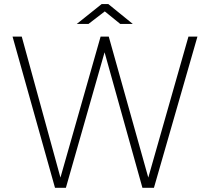

<svg xmlns="http://www.w3.org/2000/svg" viewBox="-20 -898 1004 918"><path d="M716 0H661L480 -648L295 0H243L40 -723H84L269 -49L461 -723H500L689 -49L881 -723H924ZM481 -843.5 403 -783.5H347L466 -878.5H498L615 -783.5H555Z"/></svg>

Font: Public Sans VF
Style: Regular
Weight: 400
Designer: Pablo Impallari, Rodrigo Fuenzalida (Modified by Dan O. Williams and USWDS)
Version: Version 1.003